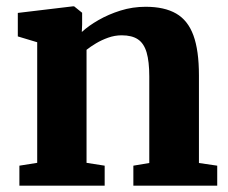

<svg xmlns="http://www.w3.org/2000/svg" viewBox="-20 -589 724 609"><path d="M98 -72.5V-455L36.5 -473.5V-548L212 -569H215L240.5 -548.5V-511L239.5 -487.5Q260.5 -507 292.2 -525.2Q324 -543.5 362.2 -555.5Q400.5 -567.5 442 -567.5Q501.5 -567.5 538.8 -546Q576 -524.5 593.5 -476.8Q611 -429 611 -350V-72L669 -63.5V0H403V-63.5L453.5 -72V-346.5Q453.5 -394 445 -422.8Q436.5 -451.5 417.5 -464.2Q398.5 -477 366 -477Q344 -477 323 -469.5Q302 -462 284.5 -451.5Q267 -441 254.5 -431V-72.5L312 -63.5V0H41.5V-63.5Z"/></svg>

Font: Merriweather ExtraBold
Style: Regular
Weight: 800
Version: Version 2.100